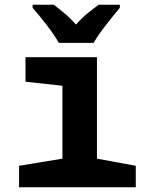

<svg xmlns="http://www.w3.org/2000/svg" viewBox="-20 -786 640 806"><path d="M373 -606Q392 -639 425.5 -682Q459 -725 483 -753V-766H394Q372 -750 347.5 -730Q323 -710 299 -683Q276 -709 251.5 -729.5Q227 -750 206 -766H117V-753Q142 -725 175.5 -681.5Q209 -638 227 -606ZM550 0V-90L387 -120V-546H87V-443L242 -426V-120L60 -90V0Z"/></svg>

Font: Noto Sans Mono UI
Style: Bold
Weight: 700
Designer: Monotype Design team
Foundry: Monotype Imaging Inc.
Version: 1.000